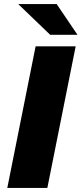

<svg xmlns="http://www.w3.org/2000/svg" viewBox="-20 -929 403 949"><path d="M16 0 156 -700H354L214 0ZM228 -757 70 -909H260L363 -757Z"/></svg>

Font: Montserrat ExtraBold
Style: Italic
Weight: 800
Italic angle: -11.3°
Designer: Julieta Ulanovsky
Foundry: Julieta Ulanovsky
Version: Version 9.000; ttfautohint (v1.8.4.7-5d5b)